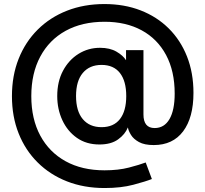

<svg xmlns="http://www.w3.org/2000/svg" viewBox="-20 -737 1025 958"><path d="M502 201.2Q398.9 201.2 314.2 168Q229.5 134.8 168 73.7Q106.4 12.7 73 -71.3Q39.6 -155.3 39.6 -257.3Q39.6 -359.4 73 -443.6Q106.4 -527.8 168 -589.1Q229.5 -650.4 314.2 -683.6Q398.9 -716.8 501 -716.8Q600.1 -716.8 681.4 -685.3Q762.7 -653.8 821.8 -595.2Q880.9 -536.6 913.1 -455.1Q945.3 -373.5 945.3 -273.4Q945.3 -150.4 893.8 -81.8Q842.3 -13.2 747.1 -13.2Q700.7 -13.2 673.6 -28.1Q646.5 -43 633.8 -63.5Q621.1 -84 618.2 -100.6H617.7Q604.5 -66.9 569.3 -41.5Q534.2 -16.1 476.1 -16.1Q410.6 -16.1 363.5 -49.3Q316.4 -82.5 291 -137.5Q265.6 -192.4 265.6 -257.8Q265.6 -330.1 294.4 -384Q323.2 -438 371.8 -468.3Q420.4 -498.5 479 -498.5Q528.3 -498.5 561.3 -479.2Q594.2 -460 608.4 -437H608.9V-486.8H695.8V-166Q695.8 -98.1 751.5 -98.1Q799.8 -98.1 825.7 -142.8Q851.6 -187.5 851.6 -270Q851.6 -382.3 808.6 -462.6Q765.6 -543 687 -585.7Q608.4 -628.4 502 -628.4Q389.6 -628.4 307.6 -583.3Q225.6 -538.1 180.9 -454.6Q136.2 -371.1 136.2 -257.3Q136.2 -143.6 180.9 -60.5Q225.6 22.5 307.4 67.6Q389.2 112.8 501.5 112.8Q570.8 112.8 623.3 99.1Q675.8 85.4 707 73.7L737.8 156.2Q707 168.5 645.5 184.8Q584 201.2 502 201.2ZM486.8 -102.5Q546.9 -102.5 578.4 -142.8Q609.9 -183.1 609.9 -257.8Q609.9 -332.5 578.4 -372.8Q546.9 -413.1 486.8 -413.1Q426.8 -413.1 393.1 -373Q359.4 -333 359.4 -257.8Q359.4 -182.6 393.1 -142.6Q426.8 -102.5 486.8 -102.5Z"/></svg>

Font: Inter Display Medium
Style: Regular
Weight: 500
Designer: Rasmus Andersson
Foundry: rsms
Version: Version 4.001;git-9221beed3